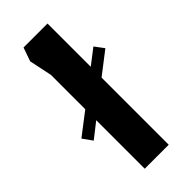

<svg xmlns="http://www.w3.org/2000/svg" viewBox="-270 -751 793 793"><g transform="rotate(-45 127.0 -354.0)"><path d="M57 0V-548L36 -648L57 -708H197V0ZM-10 -231 -40 -273 102 -382 264 -507 294 -467 141 -349Z"/></g></svg>

Font: Rowdies Light
Style: Regular
Weight: 300
Designer: Jaikishan Patel
Version: Version 1.000; ttfautohint (v1.8.3)